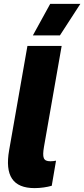

<svg xmlns="http://www.w3.org/2000/svg" viewBox="-20 -956 433 987"><path d="M158 11C189 11 222 6 246 -1L268 -130C259 -128 248 -127 239 -127C202 -127 197 -146 206 -201L297 -720H121L27 -184C4 -53 46 11 158 11ZM393 -936H238L149 -774H288Z"/></svg>

Font: Fixel Text 20240404 ExtraBold
Style: Italic
Weight: 800
Width: 4
Italic angle: -10°
Designer: AlfaBravo + MacPaw
Foundry: Kyrylo Tkachov, Marchela Mozhyna, Serhii Makarenko, Maria Weinstein, Zakhar Kryvoshyya
Version: Version 1.211;Glyphs 3.2 (3225)